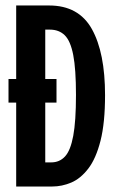

<svg xmlns="http://www.w3.org/2000/svg" viewBox="-20 -680 425 700"><path d="M39 0V-306H11V-392H39V-660H159Q267 -660 315 -574Q363 -488 363 -333Q363 -232 346.5 -167Q330 -102 302 -65.5Q274 -29 240 -14.5Q206 0 170 0ZM186 -306H145V-88H167Q197 -88 217 -109.5Q237 -131 247 -184.5Q257 -238 257 -334Q257 -428 247 -479.5Q237 -531 216 -551.5Q195 -572 162 -572H145V-392H186Z"/></svg>

Font: Bricolage Grotesque 96pt Condensed Medium
Style: Regular
Weight: 500
Width: 3
Designer: Mathieu Triay
Foundry: Atelier Triay
Version: Version 1.001; ttfautohint (v1.8.4.7-5d5b);gftools[0.9.33.de